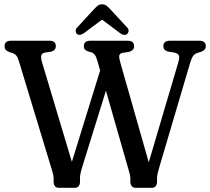

<svg xmlns="http://www.w3.org/2000/svg" viewBox="-20 -894 1000 914"><path d="M461.6 -574.4 512.8 -553.9 370.1 -94.7Q365.1 -78.4 363 -67.2Q360.8 -56 360.8 -45.6V-29.7Q360.8 -15.1 354.2 -7.6Q347.5 0 337 0H259.9Q248.3 0 241.8 -7.6Q235.2 -15.1 235.2 -29.7V-44.2Q235.2 -52.7 233.4 -61.8Q231.6 -70.9 227.5 -83.6L68.9 -606.3Q64 -622.1 57.9 -629.3Q51.8 -636.6 41 -641.1L22.1 -647Q11.7 -651.3 6.7 -657.5Q1.7 -663.8 1.7 -674.1Q1.7 -686.6 9 -693.3Q16.3 -700 31.2 -700H216.1Q231.2 -700 238.5 -693.3Q245.7 -686.6 245.7 -674.1Q245.7 -654.9 224.4 -648.2L191.4 -643.2Q178.9 -639.8 176.3 -629.5Q173.7 -619.3 181.2 -593.9L336 -77.1L298.3 -46.2ZM757.7 -674.1Q757.7 -686.6 765 -693.3Q772.3 -700 787.5 -700H930Q945.2 -700 952.5 -692.9Q959.8 -685.8 959.8 -674.1Q959.8 -664.4 954.5 -658.3Q949.1 -652.3 937.5 -647.6L918.2 -641.7Q906.1 -637.3 898.9 -626.9Q891.7 -616.6 884.3 -591.8L737.5 -95Q733 -79.3 730.3 -68.1Q727.6 -56.9 727.6 -46.2V-31.2Q727.6 -16 721.4 -8Q715.1 0 704.4 0H624.8Q613.7 0 607.1 -8Q600.4 -16 600.4 -31.2V-45Q600.4 -54.2 598.7 -61.7Q596.9 -69.2 592.1 -85.4L443 -606.3Q437.6 -625.3 431.1 -633.4Q424.6 -641.6 415.5 -644.7L398.9 -649.4Q388.6 -653.3 383.8 -658.8Q379 -664.4 379 -674.1Q379 -686.6 386.6 -693.3Q394.1 -700 408.8 -700H588.6Q604 -700 611.2 -693.3Q618.4 -686.6 618.4 -674.1Q618.4 -664 612.9 -657.7Q607.4 -651.4 596 -647.4L562.4 -642.2Q549.9 -639 547.8 -629.6Q545.7 -620.3 553.4 -593.9L701.1 -75.9L665.6 -45L828.5 -596.3Q835.1 -618.8 832.1 -628.8Q829.1 -638.8 811.9 -643.2L778 -649Q768.5 -651.9 763.1 -658.2Q757.7 -664.6 757.7 -674.1ZM483.8 -814H447.9L550.7 -737Q572.9 -721 585.7 -732.6Q590.9 -737.5 592.1 -746.2Q593.3 -754.9 584.7 -763.8L506.5 -848.3Q495.8 -859.8 487.2 -866.7Q478.6 -873.5 465.4 -873.5Q453.1 -873.5 444.7 -866.5Q436.2 -859.5 425.8 -848.3L347.9 -763.8Q339.6 -754.9 340.4 -746.1Q341.1 -737.2 346 -732.6Q358.8 -721.6 380.7 -737Z"/></svg>

Font: Fraunces 144pt S100 Black
Style: Regular
Weight: 900
Version: Version 1.000